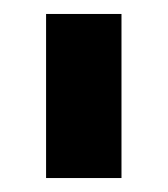

<svg xmlns="http://www.w3.org/2000/svg" viewBox="-20 -720 240 275"><path d="M46 -700H154V-465H46Z"/></svg>

Font: Golos UI VF
Style: Regular
Weight: 400
Designer: A.Korolkova, Vitaly Kuzmin
Foundry: ParaType Ltd
Version: Version 2.000